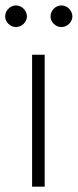

<svg xmlns="http://www.w3.org/2000/svg" viewBox="-26 -704 294 724"><path d="M142.5 -497.5V0H95V-497.5ZM75.5 -642Q75.5 -634 72 -626.8Q68.5 -619.5 63 -614Q57.5 -608.5 49.8 -605.2Q42 -602 34 -602Q26 -602 18.8 -605.2Q11.5 -608.5 5.8 -614Q0 -619.5 -3.2 -626.8Q-6.5 -634 -6.5 -642Q-6.5 -650.5 -3.2 -658Q0 -665.5 5.8 -671.2Q11.5 -677 18.8 -680.2Q26 -683.5 34 -683.5Q42 -683.5 49.8 -680.2Q57.5 -677 63 -671.2Q68.5 -665.5 72 -658Q75.5 -650.5 75.5 -642ZM247 -642Q247 -634 243.5 -626.8Q240 -619.5 234.5 -614Q229 -608.5 221.2 -605.2Q213.5 -602 205.5 -602Q197 -602 189.8 -605.2Q182.5 -608.5 176.8 -614Q171 -619.5 167.8 -626.8Q164.5 -634 164.5 -642Q164.5 -650.5 167.8 -658Q171 -665.5 176.8 -671.2Q182.5 -677 189.8 -680.2Q197 -683.5 205.5 -683.5Q213.5 -683.5 221.2 -680.2Q229 -677 234.5 -671.2Q240 -665.5 243.5 -658Q247 -650.5 247 -642Z"/></svg>

Font: Lato Light
Style: Regular
Weight: 300
Designer: Lukasz Dziedzic
Foundry: Lukasz Dziedzic
Version: Version 1.104; Western+Polish opensource